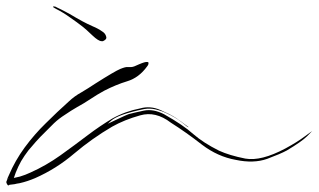

<svg xmlns="http://www.w3.org/2000/svg" viewBox="-83 -601 987 594"><path d="M347.7 -402.3Q366.2 -410.2 372.1 -409.2Q375 -409.2 376 -408.2Q377.9 -402.3 372.1 -395.5Q346.7 -360.4 310.5 -349.6Q275.4 -338.9 239.3 -320.3Q217.8 -308.6 197.3 -294.9Q176.8 -281.2 155.3 -269.5Q136.7 -258.8 118.2 -246.1Q99.6 -234.4 84 -219.7Q51.8 -187.5 42 -177.7Q32.2 -168 4.9 -135.7Q-7.8 -119.1 -17.6 -102.5Q-26.4 -86.9 -34.2 -67.4Q-37.1 -59.6 -40 -50.8Q-43 -43 -45.9 -35.2Q-44.9 -33.2 -52.7 -43.9Q-61.5 -54.7 -55.7 -46.9Q-38.1 -50.8 -21.5 -54.7Q-4.9 -59.6 11.7 -67.4Q59.6 -88.9 103.5 -120.1Q148.4 -152.3 189.5 -183.6Q225.6 -210.9 264.6 -234.4Q304.7 -256.8 350.6 -265.6Q381.8 -274.4 413.1 -260.7Q444.3 -247.1 460.9 -236.3Q479.5 -223.6 489.3 -215.8Q500 -208 500 -208Q500 -205.1 480.5 -221.7Q460 -238.3 431.6 -251Q415 -258.8 397.5 -262.7Q380.9 -266.6 363.3 -263.7Q282.2 -247.1 260.7 -227.5Q239.3 -207 237.3 -210.9Q236.3 -211.9 274.4 -229.5Q311.5 -247.1 315.4 -248Q334 -252.9 362.3 -258.8Q390.6 -264.6 423.8 -248Q484.4 -213.9 514.6 -186.5Q545.9 -159.2 594.7 -134.8Q627 -120.1 675.8 -110.4Q724.6 -101.6 799.8 -141.6Q835.9 -161.1 859.4 -178.7Q882.8 -196.3 883.8 -195.3Q882.8 -196.3 867.2 -179.7Q850.6 -163.1 804.7 -135.7Q785.2 -125 743.2 -109.4Q701.2 -94.7 646.5 -106.4Q590.8 -116.2 542 -153.3Q493.2 -191.4 445.3 -221.7Q398.4 -257.8 350.6 -244.1Q301.8 -230.5 263.7 -209Q202.1 -172.9 146.5 -126Q91.8 -79.1 25.4 -49.8Q13.7 -44.9 2 -41Q-9.8 -37.1 -22.5 -34.2Q-30.3 -33.2 -38.1 -31.2Q-45.9 -30.3 -53.7 -29.3Q-55.7 -27.3 -57.6 -27.3Q-58.6 -27.3 -60.5 -30.3Q-62.5 -33.2 -63.5 -37.1Q-63.5 -39.1 -62.5 -41Q-60.5 -44.9 -59.6 -49.8Q-57.6 -53.7 -55.7 -58.6Q-36.1 -104.5 -6.8 -144.5Q23.4 -185.5 58.6 -219.7Q76.2 -237.3 93.8 -253.9Q112.3 -270.5 129.9 -287.1Q147.5 -303.7 168.9 -315.4Q190.4 -328.1 210.9 -341.8Q272.5 -380.9 289.1 -387.7Q305.7 -394.5 312.5 -393.6Q317.4 -393.6 323.2 -393.6Q330.1 -393.6 347.7 -402.3Q347.7 -402.3 331.1 -381.8Q314.5 -360.4 302.7 -346.7Q302.7 -346.7 347.7 -402.3ZM235.4 -473.6Q233.4 -473.6 231.4 -473.6Q221.7 -473.6 203.1 -491.2Q181.6 -511.7 173.8 -517.6Q155.3 -532.2 133.8 -546.9Q112.3 -562.5 90.8 -573.2Q81.1 -578.1 81.1 -580.1Q81.1 -581.1 82 -581.1Q83 -581.1 84 -581.1Q88.9 -581.1 92.8 -578.1Q113.3 -568.4 132.8 -557.6Q152.3 -545.9 171.9 -535.2Q186.5 -527.3 204.1 -519.5Q220.7 -512.7 234.4 -502.9Q242.2 -498 245.1 -489.3Q246.1 -486.3 246.1 -484.4Q246.1 -478.5 235.4 -473.6Z"/></svg>

Font: Margalida Font
Style: Regular
Weight: 400
Designer: Mateu Riera. mateurierasureda@hotmail.com
Version: Version 1.0